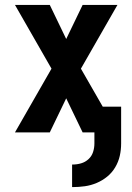

<svg xmlns="http://www.w3.org/2000/svg" viewBox="-20 -540 540 783"><path d="M274 223V131H276Q294 131 311 126Q328 121 341 109Q354 97 359.5 80Q365 63 365 45V0H317L250 -139L183 0H41L190 -260L41 -520H183L250 -381L317 -520H459L310 -260L399 -105H474V45Q474 71 468.5 95.5Q463 120 450 142Q437 164 417.5 180Q398 196 374.5 206Q351 216 326 219.5Q301 223 276 223Z"/></svg>

Font: Iosevka SS18 Extrabold
Style: Regular
Weight: 800
Monospace: yes
Designer: Belleve Invis
Foundry: Belleve Invis
Version: Version 25.1.1; ttfautohint (v1.8.4)